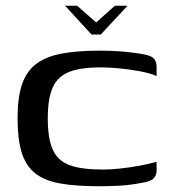

<svg xmlns="http://www.w3.org/2000/svg" viewBox="-20 -641 594 667"><path d="M206 -621H248L314 -563L379 -621H423L330 -521H298ZM41 -230Q41 -301 56 -346.5Q71 -392 104.5 -418Q138 -444 192.5 -454.5Q247 -465 326 -465Q364 -465 398.5 -462.5Q433 -460 470 -454Q503 -449 513.5 -438.5Q524 -428 524 -410V-377Q501 -387 466 -393.5Q431 -400 394.5 -403.5Q358 -407 329 -407Q263 -407 222.5 -392Q182 -377 164 -339Q146 -301 146 -230Q146 -159 163.5 -120.5Q181 -82 222.5 -67Q264 -52 336 -52Q364 -52 397 -55.5Q430 -59 463 -65Q496 -71 524 -79V-48Q524 -32 513.5 -21Q503 -10 468 -5Q432 2 396 4Q360 6 323 6Q242 6 187.5 -4Q133 -14 101 -40Q69 -66 55 -112Q41 -158 41 -230Z"/></svg>

Font: Genos Thin Medium
Style: Regular
Weight: 500
Version: Version 1.010